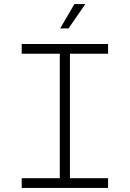

<svg xmlns="http://www.w3.org/2000/svg" viewBox="-20 -927 640 947"><path d="M87 0V-48H275V-662H87V-710H513V-662H325V-48H513V0ZM277 -787 347 -907H401L318 -787Z"/></svg>

Font: Geist Mono UltraLight
Style: Regular
Weight: 200
Monospace: yes
Designer: Basement.studio, Andrés Briganti, Mateo Zaragoza
Foundry: Basement.studio, Vercel, Andrés Briganti, Guido Ferreyra, Mateo Zaragoza
Version: Version 1.400; ttfautohint (v1.8.4.7-5d5b)